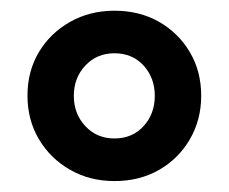

<svg xmlns="http://www.w3.org/2000/svg" viewBox="-20 -735 423 355"><path d="M191.8 -400.2Q145.8 -400.2 109.4 -421.2Q72.9 -442.1 51.8 -477.8Q30.8 -513.5 30.8 -558.2Q30.8 -603.2 51.8 -638.5Q72.9 -673.8 109.5 -694.5Q146.1 -715.2 191.8 -715.2Q237.7 -715.2 273.8 -694.8Q309.8 -674.3 330.9 -638.8Q352 -603.3 352 -557.9Q352 -513.2 330.9 -477.2Q309.8 -441.2 273.8 -420.7Q237.7 -400.2 191.8 -400.2ZM191.6 -479Q224.8 -479 245.5 -501.8Q266.2 -524.5 266.2 -557.9Q266.2 -591 245.5 -613.8Q224.8 -636.5 191.6 -636.5Q159 -636.5 137.8 -613.8Q116.5 -591 116.5 -557.9Q116.5 -524.5 137.8 -501.8Q159 -479 191.6 -479Z"/></svg>

Font: Nunito ExtraLight
Style: Regular
Weight: 200
Designer: Vernon Adams
Foundry: Vernon Adams
Version: Version 3.602;April 4, 2023;FontCreator 14.0.0.2856 64-bit